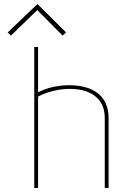

<svg xmlns="http://www.w3.org/2000/svg" viewBox="-20 -933 619 953"><path d="M519 0V-346C519 -422 484 -466 434 -489C370 -519 255 -519 169 -475V-700H150V0H169V-454C283 -514 500 -519 500 -347V0ZM308 -772 166 -913 18 -772 34 -756 165 -883 291 -756Z"/></svg>

Font: Advent Pro
Style: Thin
Weight: 100
Designer: Andreas Kalpakidis
Foundry: Andreas Kalpakidis
Version: Version 2.002 2007